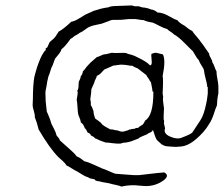

<svg xmlns="http://www.w3.org/2000/svg" viewBox="-20 -701 823 706"><path d="M154 -527 162 -545Q164 -548 171 -553.5Q178 -559 181 -563Q184 -566 188.5 -573.5Q193 -581 196 -585Q211 -592 242 -621Q254 -623 267 -631Q280 -639 284 -641Q290 -646 305.5 -652.5Q321 -659 324 -661Q326 -662 331 -663Q336 -664 338 -665Q346 -667 351 -669L365 -672Q368 -672 378 -674Q388 -679 409 -679Q417 -679 435 -680Q453 -681 465 -681Q467 -681 470.5 -679.5Q474 -678 475 -678H490Q502 -673 512 -673Q525 -671 536 -666Q548 -665 559 -655Q578 -655 600.5 -642Q623 -629 632 -627Q640 -616 658 -607Q673 -594 687 -587Q691 -580 702.5 -567Q714 -554 719 -546Q725 -539 735 -524Q745 -509 749 -504Q749 -497 755 -487.5Q761 -478 761 -471Q765 -467 769 -455Q773 -443 776 -439Q776 -428 779.5 -410Q783 -392 783 -383V-358Q780 -344 779 -333Q778 -322 778 -317Q778 -312 775 -307Q773 -303 766 -281.5Q759 -260 749 -245Q732 -216 701 -189.5Q670 -163 642 -162Q627 -160 614 -161.5Q601 -163 595 -163Q589 -163 582.5 -166Q576 -169 574 -170.5Q572 -172 567 -177Q562 -182 559 -184Q553 -189 545 -216L542 -223Q540 -219 537 -216.5Q534 -214 529.5 -212.5Q525 -211 523 -209Q522 -207 507 -201.5Q492 -196 490 -192Q489 -192 472 -185Q454 -177 433 -176L423 -173Q412 -172 394 -174.5Q376 -177 368 -177Q365 -178 346 -185Q333 -192 330 -192Q326 -198 314 -203Q314 -209 302 -214Q296 -228 292 -229Q287 -245 277 -251Q277 -259 268 -279Q266 -287 265 -306.5Q264 -326 262 -335Q262 -336 264.5 -349.5Q267 -363 264 -367Q267 -371 268 -376.5Q269 -382 269 -389.5Q269 -397 270 -401Q271 -403 274 -409.5Q277 -416 277 -421Q283 -426 285 -439Q289 -442 293 -448Q297 -454 299 -456L313 -471L336 -491Q341 -492 349.5 -496Q358 -500 362 -501L371 -502L391 -507Q392 -507 396.5 -506.5Q401 -506 403 -506Q409 -506 423.5 -506.5Q438 -507 444 -506L450 -503L462 -500Q476 -496 500 -483Q524 -470 531 -461Q534 -460 536 -463Q538 -466 538 -471Q538 -476 537.5 -481.5Q537 -487 536.5 -493Q536 -499 537 -503Q548 -507 551.5 -507Q555 -507 564.5 -504.5Q574 -502 579 -501Q590 -480 578 -421Q581 -411 578 -358L580 -344Q578 -336 580.5 -321.5Q583 -307 583 -303L582 -281Q581 -259 583 -259Q584 -251 583 -250Q582 -249 584 -242L587 -229Q580 -210 605 -199Q630 -188 646 -194Q684 -208 688 -215L717 -259Q730 -279 738 -319Q741 -330 744 -357V-381H742V-384Q741 -394 736 -412.5Q731 -431 730 -443Q728 -446 729 -447Q713 -472 711 -480Q704 -486 689 -513Q683 -518 659.5 -542Q636 -566 619 -575Q616 -579 607 -584.5Q598 -590 595 -594Q583 -597 565 -606.5Q547 -616 541 -618Q520 -621 508 -627Q502 -627 490.5 -629Q479 -631 474 -631Q456 -632 434 -629Q428 -628 415.5 -628Q403 -628 397 -628Q388 -628 376 -622L354 -614Q318 -607 311 -603Q304 -601 292.5 -592Q281 -583 274 -581Q271 -578 263 -573.5Q255 -569 253 -568Q244 -559 240 -559Q219 -529 206 -520Q204 -511 194.5 -500Q185 -489 183 -486Q180 -480 176.5 -469Q173 -458 169 -452Q160 -422 158 -420Q152 -395 152 -390Q152 -387 149.5 -376.5Q147 -366 147 -360Q147 -355 147.5 -344Q148 -333 148 -328L152 -291Q163 -268 169 -246Q171 -242 178.5 -227.5Q186 -213 188 -203Q189 -201 192 -198Q195 -195 197 -192Q199 -189 200 -185L239 -150Q241 -148 245 -144.5Q249 -141 251.5 -138.5Q254 -136 257 -132.5Q260 -129 262 -126Q272 -123 290 -108Q305 -105 327 -94.5Q349 -84 357 -81Q360 -81 381 -71.5Q402 -62 406 -62Q412 -62 445 -59Q478 -56 491 -57Q503 -58 530 -61.5Q557 -65 584 -67Q606 -55 579 -36Q544 -12 499 -18Q498 -18 496 -18Q463 -23 426 -15Q421 -18 406 -21Q391 -24 381 -27Q378 -28 364.5 -30Q351 -32 347 -34Q338 -34 330 -38L329 -41Q323 -43 311 -45Q309 -46 304 -49Q297 -51 289.5 -55Q282 -59 273.5 -64.5Q265 -70 261 -72Q256 -74 243.5 -82Q231 -90 224 -93Q220 -101 209 -110.5Q198 -120 195 -123Q163 -155 122 -225Q116 -251 108 -270Q109 -278 104.5 -292.5Q100 -307 100 -314Q100 -318 100.5 -326Q101 -334 101 -339Q101 -386 106 -417Q107 -422 110.5 -434Q114 -446 116 -453Q130 -494 140 -507L143 -512Q147 -516 148 -516V-523ZM327 -398 316 -373Q316 -362 312 -336Q315 -324 314 -314Q317 -311 320 -302.5Q323 -294 324 -292Q324 -286 325 -281.5Q326 -277 327.5 -272.5Q329 -268 330 -265Q331 -264 341.5 -257Q352 -250 355 -244Q364 -236 386 -225Q391 -226 397.5 -224Q404 -222 407 -222Q412 -222 419 -219Q426 -216 431 -217Q435 -217 440.5 -219Q446 -221 447 -221Q450 -221 453.5 -223.5Q457 -226 461 -225Q463 -227 468.5 -227Q474 -227 476 -228Q479 -231 488 -231Q492 -236 505 -243Q508 -246 514 -258Q544 -276 544 -363Q544 -365 541 -364Q541 -369 535 -399Q532 -401 530 -405.5Q528 -410 527 -411Q520 -420 518 -425Q512 -429 502.5 -437Q493 -445 487 -449Q470 -456 467 -459Q460 -459 449.5 -461Q439 -463 432 -463Q425 -464 413.5 -462Q402 -460 397 -460Q390 -457 363 -445Q361 -443 357.5 -439Q354 -435 351.5 -432.5Q349 -430 345 -427Q341 -424 336 -422Q335 -416 331 -409Q327 -402 327 -398Z"/></svg>

Font: FuturaRenner Light
Style: Regular
Weight: 300
Designer: BSozoo
Foundry: BSozoo
Version: Version 1.001;PS 001.001;hotconv 1.0.70;makeotf.lib2.5.58329